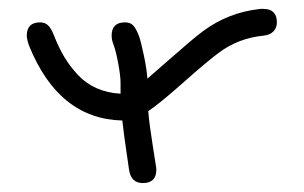

<svg xmlns="http://www.w3.org/2000/svg" viewBox="-20 -410 680 430"><path d="M40 -330.1Q40 -359.9 69.8 -359.9Q80.6 -359.9 87.6 -353.3Q94.7 -346.7 101.1 -330.1Q111.8 -302.7 124.5 -281.7Q137.2 -260.7 154.8 -241.9Q172.4 -223.1 196.5 -212.4Q220.7 -201.7 250 -200.2V-224.1Q250 -239.3 244.9 -267.3Q239.7 -295.4 234.9 -308.1Q230 -320.3 230 -330.1Q230 -359.9 259.8 -359.9Q272 -359.9 278.3 -353Q284.7 -346.2 291 -330.1Q295.9 -316.4 302.2 -285.9Q308.6 -255.4 310.1 -233.9Q315.4 -238.3 364 -281Q412.6 -323.7 434.1 -339.8Q491.7 -382.8 564 -390.1H569.8Q600.1 -390.1 600.1 -359.9Q600.1 -347.7 592.3 -339.6Q584.5 -331.5 569.8 -330.1Q514.2 -324.7 470.2 -292Q443.8 -272.5 389.9 -224.6Q335.9 -176.8 312 -161.1Q313.5 -144 315.7 -127.2Q317.9 -110.4 322 -84.5Q326.2 -58.6 329.1 -39.1Q330.1 -33.7 330.1 -29.8Q330.1 0 299.8 0Q273.4 0 269 -29.8Q255.9 -118.7 253.9 -140.1Q111.3 -143.6 44.9 -308.1Q40 -322.3 40 -330.1Z"/></svg>

Font: Pecita
Style: Book
Weight: 400
Width: 6
Version: Version 3.4.1